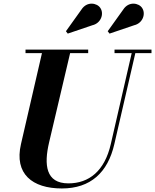

<svg xmlns="http://www.w3.org/2000/svg" viewBox="-20 -1023 854 1057"><path d="M718.5 -884C766 -895 784 -947 762.5 -979C744.5 -1007 689 -1017.5 658.5 -970.5L573 -851L583 -838ZM488.5 -884C536 -895 554 -947 532.5 -979C514.5 -1007 459 -1017.5 428.5 -970.5L343 -851L353 -838ZM120.5 -750V-730.5H211L95.5 -230C57.5 -66 157.5 14.5 320.5 14.5C478.5 14.5 573.5 -73 609.5 -230L725 -730.5H814V-750H610.5V-730.5H705L590 -230C556 -81.5 470 -13.5 356.5 -13.5C232 -13.5 221 -115 250.5 -240L366 -730.5H465.5V-750Z"/></svg>

Font: Bodoni* 11pt
Style: Bold Italic
Weight: 700
Italic angle: -13°
Version: Version 2.3